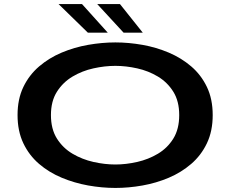

<svg xmlns="http://www.w3.org/2000/svg" viewBox="-20 -915 1140 946"><path d="M548.5 11Q482.5 11 414.2 -1.2Q346 -13.5 283.8 -39.5Q221.5 -65.5 172.5 -107.5Q123.5 -149.5 95 -209.2Q66.5 -269 66.5 -348Q66.5 -427 95 -486.2Q123.5 -545.5 172.5 -587.5Q221.5 -629.5 283.8 -655.8Q346 -682 414.2 -694Q482.5 -706 548.5 -706Q614 -706 681.8 -694Q749.5 -682 811.5 -655.8Q873.5 -629.5 922.2 -587.8Q971 -546 999.5 -486.5Q1028 -427 1028 -348Q1028 -269 999.5 -209.2Q971 -149.5 922.2 -107.5Q873.5 -65.5 811.5 -39.2Q749.5 -13 681.8 -1Q614 11 548.5 11ZM548.5 -104.5Q600.5 -104.5 655.8 -117Q711 -129.5 758 -157.5Q805 -185.5 834 -232.2Q863 -279 863 -348Q863 -416.5 834 -463Q805 -509.5 758 -537.8Q711 -566 655.8 -578.2Q600.5 -590.5 548.5 -590.5Q496 -590.5 440.5 -578.2Q385 -566 337.5 -537.8Q290 -509.5 260.5 -463Q231 -416.5 231 -348Q231 -279 260.5 -232.2Q290 -185.5 337.5 -157.5Q385 -129.5 440.5 -117Q496 -104.5 548.5 -104.5ZM589 -754 459 -895H571L683.5 -754ZM413 -754 268.5 -895H384L511 -754Z"/></svg>

Font: Trispace Expanded SemiBold
Style: Regular
Weight: 600
Width: 7
Designer: Tyler Finck
Foundry: Etcetera Type Company
Version: Version 1.210; ttfautohint (v1.8.3)